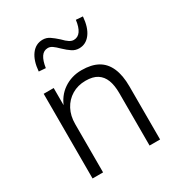

<svg xmlns="http://www.w3.org/2000/svg" viewBox="-176 -862 914 980"><g transform="rotate(-30 281.5 -372.0)"><path d="M84 0V-499H143V-385H138Q159 -444 205.5 -475.5Q252 -507 311 -507Q369 -507 406.5 -486Q444 -465 463 -421.5Q482 -378 482 -313V0H420V-309Q420 -355 408 -386Q396 -417 370.5 -433.5Q345 -450 302 -450Q256 -450 220.5 -428.5Q185 -407 165.5 -370Q146 -333 146 -285V0ZM159 -607 119 -610Q124 -672 150 -706.5Q176 -741 217 -741Q239 -741 257.5 -728.5Q276 -716 298 -696Q316 -677 329.5 -668.5Q343 -660 355 -660Q380 -660 395 -681.5Q410 -703 415 -744L455 -741Q450 -678 424 -643.5Q398 -609 358 -609Q336 -609 317.5 -621Q299 -633 276 -655Q258 -673 245 -682Q232 -691 219 -691Q194 -691 179.5 -669.5Q165 -648 159 -607Z"/></g></svg>

Font: Nunitoga
Style: Light
Weight: 300
Designer: Vernon Adams
Foundry: Vernon Adams
Version: Version 1.0